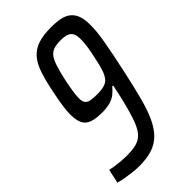

<svg xmlns="http://www.w3.org/2000/svg" viewBox="-218 -764 841 841"><g transform="rotate(-45 202.5 -344.0)"><path d="M118 8Q101 8 79.5 5.5Q58 3 37.5 -0.5Q17 -4 0 -9L14 -74Q35 -69 63.5 -66Q92 -63 113 -63Q146 -63 169 -68.5Q192 -74 208 -89Q224 -104 236.5 -133Q249 -162 261.5 -208.5Q274 -255 288 -323H282Q270 -308 255.5 -296.5Q241 -285 220.5 -279Q200 -273 170 -273Q133 -273 109.5 -281Q86 -289 75.5 -309.5Q65 -330 65 -366Q65 -386 68.5 -411.5Q72 -437 78 -468Q91 -536 105 -580.5Q119 -625 141 -650Q163 -675 195.5 -685.5Q228 -696 277 -696Q310 -696 334.5 -690.5Q359 -685 374.5 -671.5Q390 -658 397.5 -636.5Q405 -615 405 -583Q406 -546 395.5 -485.5Q385 -425 365 -333Q348 -255 333 -197.5Q318 -140 299.5 -100.5Q281 -61 256.5 -37Q232 -13 198.5 -2.5Q165 8 118 8ZM209 -345Q237 -345 255 -350Q273 -355 283.5 -368.5Q294 -382 301.5 -404.5Q309 -427 316 -463Q324 -497 327.5 -523Q331 -549 331 -567Q331 -590 324.5 -602.5Q318 -615 303.5 -620.5Q289 -626 266 -626Q241 -626 224 -621Q207 -616 195.5 -601.5Q184 -587 175 -559.5Q166 -532 156 -487Q149 -452 145.5 -428.5Q142 -405 142 -389Q142 -370 149 -360.5Q156 -351 170.5 -348Q185 -345 209 -345Z"/></g></svg>

Font: Saira Condensed
Style: Italic
Weight: 400
Width: 3
Italic angle: -12°
Designer: Hector Gatti with collaboration of the Omnibus-Type team
Foundry: Omnibus-Type
Version: Version 1.100